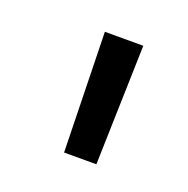

<svg xmlns="http://www.w3.org/2000/svg" viewBox="-56 -744 318 324"><g transform="rotate(20 103.0 -582.5)"><path d="M88 -475 83 -690H152L146 -475Z"/></g></svg>

Font: Taylor Sans
Style: Regular
Weight: 400
Italic angle: -8°
Designer: Natanael Gama
Version: Version 1.001 September 8, 2015